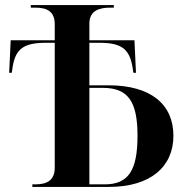

<svg xmlns="http://www.w3.org/2000/svg" viewBox="-20 -734 735 754"><path d="M107 0H408C571 0 661 -79 661 -201C661 -323 574 -399 406 -399H331V-566H369C460 -566 491 -541 502 -460L504 -448H514L508 -576H331V-641C331 -692 369 -704 413 -704H427V-714H101V-704H119C165 -704 195 -689 195 -638V-576H22L16 -448H26L28 -460C38 -541 70 -566 161 -566H195V-76C195 -27 166 -10 119 -10H107ZM391 -10H331V-389H383C482 -389 520 -337 520 -201C520 -64 484 -10 391 -10Z"/></svg>

Font: Noto Serif Display SemiBold
Style: Regular
Weight: 600
Designer: Monotype Design Team
Foundry: Monotype Imaging Inc.
Version: Version 2.009